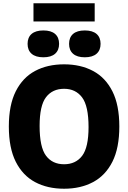

<svg xmlns="http://www.w3.org/2000/svg" viewBox="-20 -1143 782 1173"><path d="M371.5 10Q270 10 194.2 -30.5Q118.5 -71 76.2 -155Q34 -239 34 -370Q34 -501 76.2 -585Q118.5 -669 194.2 -709.5Q270 -750 371.5 -750Q472.5 -750 548.5 -709.5Q624.5 -669 666.8 -585Q709 -501 709 -370Q709 -239 666.8 -155Q624.5 -71 548.5 -30.5Q472.5 10 371.5 10ZM371.5 -139.5Q442.5 -139.5 481.8 -191Q521 -242.5 521 -366.5Q521 -495.5 481.5 -548Q442 -600.5 371.5 -600.5Q300.5 -600.5 261.2 -549.2Q222 -498 222 -373.5Q222 -244 261 -191.8Q300 -139.5 371.5 -139.5ZM498 -793Q451 -793 426.5 -814.5Q402 -836 402 -875Q402 -914.5 426.5 -935.8Q451 -957 498 -957Q545 -957 569.8 -935.8Q594.5 -914.5 594.5 -875Q594.5 -836 569.8 -814.5Q545 -793 498 -793ZM245 -793Q198 -793 173.2 -814.5Q148.5 -836 148.5 -875Q148.5 -914.5 173.2 -935.8Q198 -957 245 -957Q292 -957 316.5 -935.8Q341 -914.5 341 -875Q341 -836 316.5 -814.5Q292 -793 245 -793ZM184.5 -1012V-1123H558.5V-1012Z"/></svg>

Font: Encode Sans SemiCondensed SemiCondensed ExtraBold
Style: Regular
Weight: 800
Width: 4
Designer: Multiple Designers
Foundry: Impallari Type
Version: Version 3.000; ttfautohint (v1.8.3) -l 8 -r 50 -G 200 -x 14 